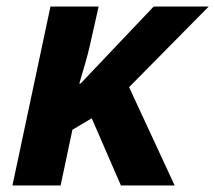

<svg xmlns="http://www.w3.org/2000/svg" viewBox="-20 -566 657 586"><path d="M18 0 134 -546H281L254 -426Q248 -400 239 -368.5Q230 -337 222 -311H226L449 -546H617L374 -300L513 0H349L260 -205L201 -170L165 0Z"/></svg>

Font: Noto IKEA Latin
Style: Bold Italic
Weight: 700
Italic angle: -12°
Designer: Monotype Design Team
Foundry: Monotype Imaging Inc.
Version: Version 1.0